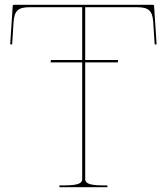

<svg xmlns="http://www.w3.org/2000/svg" viewBox="-20 -780 695 800"><path d="M335 -750H550C600.5 -750 615 -735 618.5 -687.5L624.5 -594.5L632.5 -595.5L622 -755.5C622 -759 618.5 -760 617 -760H38C36.5 -760 33 -759 33 -755.5L22.5 -595.5L30.5 -594.5L36.5 -687.5C40 -735 54.5 -750 105 -750H322.5V-530H192.5L190.5 -520H322.5V-35C322.5 -20.5 316 -7.5 247.5 -7.5H227.5V0H427.5V-7.5H410C341.5 -7.5 335 -20.5 335 -35V-520H470.5L472.5 -530H335Z"/></svg>

Font: Znikomit
Style: Regular
Weight: 100
Designer: gluk
Foundry: gluk
Version: Version 0.55